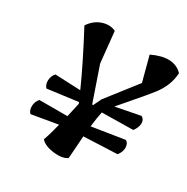

<svg xmlns="http://www.w3.org/2000/svg" viewBox="-170 -897 1019 1045"><g transform="rotate(30 340.0 -374.5)"><path d="M619 -322 423 -319Q414 -277 408 -223L611 -255Q629 -246 630.5 -219Q632 -192 611 -165L401 -156Q397 -110 391 -14Q362 7 304.5 0Q247 -7 223 -35Q241 -85 255 -145L91 -117Q75 -133 76 -160.5Q77 -188 95 -208H271Q277 -237 291 -297L287 -306L97 -281Q81 -297 82 -324.5Q83 -352 101 -372L261 -365Q202 -498 104 -682Q133 -726 178 -741.5Q223 -757 262 -739L282 -545L356 -330H362L386 -380L532 -567L491 -722Q615 -781 680 -714Q676 -636 623 -567Q591 -526 537 -464Q483 -402 466 -381L620 -411Q640 -400 640 -375Q640 -350 619 -322Z"/></g></svg>

Font: Tillana SemiBold
Style: Regular
Weight: 600
Designer: Lipi Raval (Devanagari, Latin), Jonny Pinhorn (Latin)
Foundry: Indian Type Foundry
Version: Version 2.003;PS 1.0;hotconv 1.0.79;makeotf.lib2.5.61930; tt